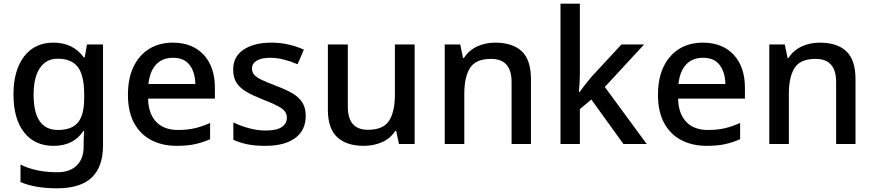

<svg xmlns="http://www.w3.org/2000/svg" viewBox="-20 -780 4732 1040"><path d="M269 -549Q376 -549 434 -469H439L451 -539H538V8Q538 123 477 181.5Q416 240 289 240Q169 240 91 206V111Q132 132 182 142.5Q232 153 291 153Q358 153 395.5 116.5Q433 80 433 15V-4Q433 -16 434 -38Q435 -60 436 -71H432Q379 10 270 10Q168 10 110.5 -63Q53 -136 53 -269Q53 -399 110.5 -474Q168 -549 269 -549ZM292 -462Q230 -462 196 -411.5Q162 -361 162 -267Q162 -76 294 -76Q369 -76 402.5 -117Q436 -158 436 -248V-269Q436 -371 402 -416.5Q368 -462 292 -462Z M916 -549Q1022 -549 1083 -483.5Q1144 -418 1144 -305V-246H782Q784 -164 826 -120Q868 -76 944 -76Q995 -76 1035.5 -85.5Q1076 -95 1118 -114V-26Q1077 -8 1035.5 1Q994 10 937 10Q859 10 799.5 -21Q740 -52 706.5 -113.5Q673 -175 673 -266Q673 -356 703.5 -419Q734 -482 788.5 -515.5Q843 -549 916 -549ZM917 -467Q859 -467 825 -430Q791 -393 784 -325H1038Q1037 -388 1007.5 -427.5Q978 -467 917 -467Z M1636 -152Q1636 -74 1578.5 -32Q1521 10 1418 10Q1361 10 1319.5 1.5Q1278 -7 1244 -23V-117Q1280 -99 1327 -86Q1374 -73 1418 -73Q1479 -73 1506.5 -92Q1534 -111 1534 -143Q1534 -162 1523 -176.5Q1512 -191 1484 -206Q1456 -221 1404 -241Q1353 -261 1317 -281.5Q1281 -302 1262 -330.5Q1243 -359 1243 -403Q1243 -474 1300 -511.5Q1357 -549 1449 -549Q1499 -549 1542.5 -539Q1586 -529 1626 -511L1592 -432Q1557 -447 1519 -457Q1481 -467 1445 -467Q1396 -467 1370.5 -451.5Q1345 -436 1345 -409Q1345 -389 1357 -375Q1369 -361 1398.5 -347Q1428 -333 1478 -314Q1529 -295 1564 -274.5Q1599 -254 1617.5 -225Q1636 -196 1636 -152Z M2226 -539V0H2141L2126 -71H2121Q2094 -29 2048.5 -9.5Q2003 10 1951 10Q1857 10 1806.5 -37Q1756 -84 1756 -186V-539H1864V-202Q1864 -77 1973 -77Q2056 -77 2087.5 -126Q2119 -175 2119 -267V-539Z M2662 -549Q2757 -549 2806.5 -502Q2856 -455 2856 -351V0H2751V-336Q2751 -461 2640 -461Q2557 -461 2526 -412Q2495 -363 2495 -272V0H2389V-539H2473L2488 -466H2493Q2520 -508 2565 -528.5Q2610 -549 2662 -549Z M3121 -381Q3121 -362 3119.5 -333Q3118 -304 3116 -282H3120Q3126 -291 3137.5 -306Q3149 -321 3161.5 -336.5Q3174 -352 3183 -363L3346 -539H3469L3256 -309L3483 0H3357L3183 -241L3121 -189V0H3016V-760H3121Z M3787 -549Q3893 -549 3954 -483.5Q4015 -418 4015 -305V-246H3653Q3655 -164 3697 -120Q3739 -76 3815 -76Q3866 -76 3906.5 -85.5Q3947 -95 3989 -114V-26Q3948 -8 3906.5 1Q3865 10 3808 10Q3730 10 3670.5 -21Q3611 -52 3577.5 -113.5Q3544 -175 3544 -266Q3544 -356 3574.5 -419Q3605 -482 3659.5 -515.5Q3714 -549 3787 -549ZM3788 -467Q3730 -467 3696 -430Q3662 -393 3655 -325H3909Q3908 -388 3878.5 -427.5Q3849 -467 3788 -467Z M4420 -549Q4515 -549 4564.5 -502Q4614 -455 4614 -351V0H4509V-336Q4509 -461 4398 -461Q4315 -461 4284 -412Q4253 -363 4253 -272V0H4147V-539H4231L4246 -466H4251Q4278 -508 4323 -528.5Q4368 -549 4420 -549Z"/></svg>

Font: Noto Sans Khmer UI Medium
Style: Regular
Weight: 500
Designer: Danh Hong and the Monotype Design Team
Foundry: Monotype Imaging Inc.
Version: Version 2.002; ttfautohint (v1.8.4.7-5d5b)